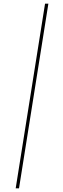

<svg xmlns="http://www.w3.org/2000/svg" viewBox="-20 -810 342 1040"><path d="M242 -790 83 210H65L224 -790Z"/></svg>

Font: Georama Extra Expanded Thin
Style: Italic
Weight: 100
Width: 8
Italic angle: -9°
Designer: Jean-Baptiste Levee
Foundry: Production Type
Version: Version 1.000